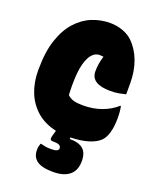

<svg xmlns="http://www.w3.org/2000/svg" viewBox="-174 -819 948 1172"><g transform="rotate(20 300.0 -233.0)"><path d="M460 132Q460 193 423 223.5Q386 254 317 254Q244 254 211.5 230.5Q179 207 179 162Q179 147 181 139Q183 131 187 118H193Q206 122 220.5 124.5Q235 127 260 127Q306 127 306 105Q306 93 295.5 86Q285 79 253 79Q240 79 237 73Q234 67 235 61Q238 45 248 12Q171 -5 120.5 -49.5Q70 -94 45 -157.5Q20 -221 20 -296V-304Q20 -418 46.5 -497Q73 -576 118 -625.5Q163 -675 219 -697.5Q275 -720 335 -720Q379 -720 418.5 -705.5Q458 -691 483 -666Q527 -623 551 -559Q575 -495 575 -416V-344Q556 -339 531 -334.5Q506 -330 477 -330Q350 -330 350 -412Q350 -461 366 -512Q354 -514 338 -514Q315 -514 294 -492.5Q273 -471 259.5 -421.5Q246 -372 246 -286V-278Q246 -265 246.5 -248.5Q247 -232 248 -220Q265 -203 289 -196.5Q313 -190 350 -190Q415 -190 470 -210Q525 -230 565 -266H569Q572 -253 574 -234Q576 -215 576 -190Q576 -135 565 -96Q554 -57 534 -37Q509 -12 462 3Q415 18 345 20V30Q404 30 432 54.5Q460 79 460 132Z"/></g></svg>

Font: Recursive Mn Csl St XBk
Style: Regular
Weight: 1000
Monospace: yes
Version: Version 1.079;hotconv 1.0.112;makeotfexe 2.5.65598; ttfautoh